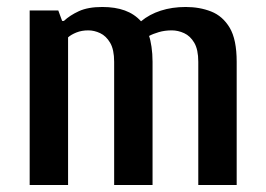

<svg xmlns="http://www.w3.org/2000/svg" viewBox="-20 -530 763 550"><path d="M65 0V-500H147L158 -470H163Q180 -486 206 -498Q232 -510 273 -510Q310 -510 337.5 -500Q365 -490 384 -469Q408 -489 440.5 -499.5Q473 -510 512 -510Q552 -510 585 -497Q618 -484 638 -450.5Q658 -417 658 -353V0H548V-353Q548 -388 536.5 -407.5Q525 -427 507.5 -435Q490 -443 472 -443Q452 -443 435 -438Q418 -433 407 -427Q411 -416 414 -396Q417 -376 417 -353V0H307V-353Q307 -388 295.5 -407.5Q284 -427 267 -435Q250 -443 233 -443Q214 -443 199 -437Q184 -431 175 -423V0Z"/></svg>

Font: Cuprum SemiBold
Style: Regular
Weight: 600
Designer: Jovanny Lemonad
Foundry: Jovanny Lemonad
Version: Version 3.000